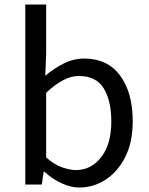

<svg xmlns="http://www.w3.org/2000/svg" viewBox="-20 -816 658 849"><path d="M331.1 13.2Q293.5 13.2 252.9 -5.4Q212.4 -23.9 176.8 -56.2H172.9L165 0H91.8V-795.9H184.1V-578.1L180.2 -481Q217.3 -512.7 261.2 -534.9Q305.2 -557.1 351.1 -557.1Q456.1 -557.1 511.5 -481.4Q566.9 -405.8 566.9 -279.8Q566.9 -187 533.7 -121.6Q500.5 -56.2 446.8 -21.5Q393.1 13.2 331.1 13.2ZM315.9 -64Q383.3 -64 427.7 -121.3Q472.2 -178.7 472.2 -278.8Q472.2 -369.6 439 -424.8Q405.8 -480 328.1 -480Q294.4 -480 258.3 -460.9Q222.2 -441.9 184.1 -405.8V-120.1Q219.2 -88.4 254.2 -76.2Q289.1 -64 315.9 -64Z"/></svg>

Font: Source Han Sans CN
Style: Regular
Weight: 400
Designer: Ryoko NISHIZUKA  (kana, bopomofo & ideographs); Paul D. Hunt (Latin, Greek & Cyrillic); Sandoll Communications , Soo-you
Foundry: Adobe
Version: Version 2.004;hotconv 1.0.118;makeotfexe 2.5.65603